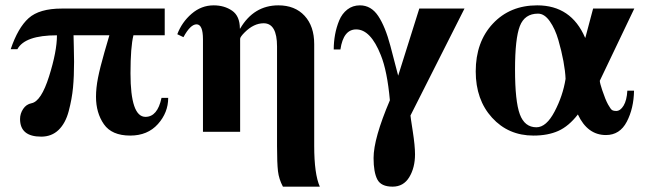

<svg xmlns="http://www.w3.org/2000/svg" viewBox="-20 -493 2418 718"><path d="M596 -361H479Q468 -317 468 -219Q468 -56 524 -56Q569 -56 584 -127H609Q609 -72 570.5 -29Q532 14 467 14Q398 14 368.5 -28.5Q339 -71 339 -131Q339 -164 346.5 -202Q354 -240 370.5 -297.5Q387 -355 389 -361H255Q255 -353 256 -320Q257 -287 257 -262Q257 -207 253 -165Q249 -123 237 -77.5Q225 -32 199 -7Q173 18 134 18Q55 18 55 -48Q55 -68 66.5 -85.5Q78 -103 98 -107Q134 -114 163.5 -207.5Q193 -301 193 -361Q73 -361 45 -309H20Q47 -389 87 -425Q127 -461 211 -461H596Z M878 0H739V-346Q739 -402 715 -402Q692 -402 666 -354L643 -365Q660 -410 696.5 -441.5Q733 -473 779 -473Q819 -473 848 -453Q877 -433 877 -386H878Q929 -473 1021 -473Q1083 -473 1119 -434Q1155 -395 1155 -328V52Q1155 158 1176 205H1038Q1023 177 1019.5 147Q1016 117 1016 53V-319Q1016 -406 966 -406Q929 -406 895 -372Q878 -355 878 -348Z M1548 -461H1717L1515 -61Q1515 -57 1523.5 -2.5Q1532 52 1532 84Q1532 134 1510.5 169.5Q1489 205 1448 205Q1405 205 1391 178Q1377 151 1377 98Q1377 25 1438 -118Q1428 -228 1404 -287Q1366 -383 1312 -383Q1264 -383 1253 -308H1228Q1228 -336 1233 -363.5Q1238 -391 1248.5 -416.5Q1259 -442 1279 -457.5Q1299 -473 1326 -473Q1368 -473 1394.5 -433Q1421 -393 1440 -321L1469 -210Z M2326 -154H2351Q2350 -88 2324 -38Q2298 12 2246 12Q2177 12 2141 -65Q2107 -21 2068 -3.5Q2029 14 1975 14Q1881 14 1820 -53Q1759 -120 1759 -226Q1759 -336 1823 -404.5Q1887 -473 1989 -473Q2116 -473 2168 -352H2169L2198 -461H2352L2223 -191Q2223 -183 2232 -156Q2244 -120 2254 -102Q2264 -84 2269.5 -81Q2275 -78 2284 -78Q2300 -78 2312 -98Q2324 -118 2326 -154ZM2095 -198Q2094 -226 2087 -264Q2080 -302 2068 -343.5Q2056 -385 2036 -413.5Q2016 -442 1992 -442Q1942 -442 1924 -395.5Q1906 -349 1906 -233Q1906 -114 1924 -65.5Q1942 -17 1986 -17Q2023 -17 2054 -76Q2085 -135 2095 -198Z"/></svg>

Font: STIX
Style: Bold
Weight: 700
Designer: MicroPress Inc., with final additions and corrections provided by Coen Hoffman, Elsevier (retired)
Version: Version 1.1.1